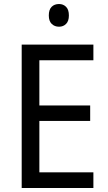

<svg xmlns="http://www.w3.org/2000/svg" viewBox="-20 -936 540 956"><path d="M445 0H88V-714H445V-636H176V-411H429V-334H176V-78H445ZM274 -916Q295 -916 309 -902Q323 -888 323 -859Q323 -831 309 -817Q295 -803 274 -803Q252 -803 237.5 -817Q223 -831 223 -859Q223 -888 237 -902Q251 -916 274 -916Z"/></svg>

Font: Noto Sans Thai SemCond
Style: Regular
Weight: 400
Width: 4
Designer: Monotype Design Team
Foundry: Monotype Imaging Inc.
Version: Version 2.002; ttfautohint (v1.8.4.7-5d5b)